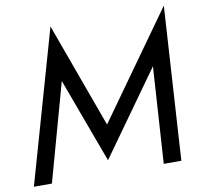

<svg xmlns="http://www.w3.org/2000/svg" viewBox="-82 -827 949 913"><g transform="rotate(-10 393.0 -370.5)"><path d="M227 -472 96 0H9L219 -737L403 -231L767 -741L721 0H636L666 -466L378 -63Z"/></g></svg>

Font: Von Book
Style: Italic
Weight: 400
Version: Version 4.000; ttfautohint (v1.8.4.7-5d5b)